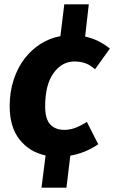

<svg xmlns="http://www.w3.org/2000/svg" viewBox="-20 -712 531 893"><path d="M279 -108Q304 -108 328 -116.5Q352 -125 384 -145L437 -41Q406 -20 373.5 -7Q341 6 307 12L289 161H173L192 11Q117 -5 71 -63Q25 -121 25 -218Q25 -285 43.5 -341Q62 -397 94 -439Q126 -481 169 -508Q212 -535 261 -544L279 -692H393L376 -542Q408 -535 436.5 -521Q465 -507 491 -486L422 -390Q399 -410 376.5 -418Q354 -426 326 -426Q268 -426 229 -372Q190 -318 190 -217Q190 -159 213.5 -133.5Q237 -108 279 -108Z"/></svg>

Font: Qjlgwqiwhsfqbnnlvksmvfsycuq
Style: Regular
Weight: 700
Italic angle: -8°
Designer: Carrois Corporate & Edenspiekermann
Foundry: Carrois Corporate GbR & Edenspiekermann AG
Version: Version 2.001